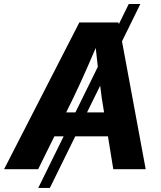

<svg xmlns="http://www.w3.org/2000/svg" viewBox="-51 -839 799 952"><path d="M645 -819.3 196.3 92.8H138.7L587.4 -819.3ZM-30.8 0 342.3 -727.5H536.6L671.4 0H510.7L453.6 -352.5Q444.3 -420.4 435.1 -498Q425.8 -575.7 416 -670.4H453.6Q413.6 -576.7 379.4 -499Q345.2 -421.4 312 -352.5L138.2 0ZM155.3 -163.1 175.3 -281.7H559.1L539.1 -163.1Z"/></svg>

Font: Inter 24pt
Style: Bold Italic
Weight: 700
Italic angle: -9.3988°
Version: Version 4.001;git-66647c0bb